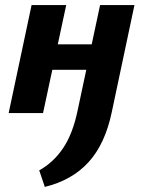

<svg xmlns="http://www.w3.org/2000/svg" viewBox="-20 -444 564 754"><path d="M156 290 134 225Q190 194 228 137.5Q266 81 285 -11L373 -424H508L419 -4Q393 121 328 192.5Q263 264 156 290ZM14 0 104 -424H240L149 0ZM115 -170 136 -270H407L385 -170Z"/></svg>

Font: Ysabeau ExtraBold
Style: Italic
Weight: 800
Italic angle: -12°
Designer: Christian Thalmann (Catharsis Fonts)
Version: Version 2.002